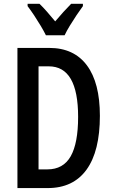

<svg xmlns="http://www.w3.org/2000/svg" viewBox="-20 -958 575 978"><path d="M488.8 -368.2Q488.8 -188 420.9 -94Q353 0 223.1 0H68.8V-713.9H231Q356.4 -713.9 422.6 -625.2Q488.8 -536.6 488.8 -368.2ZM377.9 -362.8Q377.9 -620.1 228.5 -620.1H176.3V-95.2H221.2Q302.2 -95.2 340.1 -161.9Q377.9 -228.5 377.9 -362.8ZM213.9 -778.3Q203.6 -799.3 187.7 -825.9Q171.9 -852.5 154.1 -879.4Q136.2 -906.2 120.6 -926.8V-938.5H181.2Q198.7 -921.9 219.5 -898.2Q240.2 -874.5 261.2 -849.1Q285.2 -877.4 302.7 -896.7Q320.3 -916 342.3 -938.5H402.3V-926.8Q387.7 -907.2 370.1 -880.9Q352.5 -854.5 335.9 -827.4Q319.3 -800.3 309.1 -778.3Z"/></svg>

Font: Open Sans Condensed SemiBold
Style: Regular
Weight: 600
Width: 3
Designer: Monotype Design Team
Foundry: Monotype Imaging Inc.
Version: Version 3.000; ttfautohint (v1.8.4)